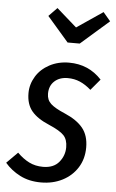

<svg xmlns="http://www.w3.org/2000/svg" viewBox="-68 -817 523 867"><g transform="rotate(5 193.0 -383.5)"><path d="M379 -474 337 -424Q312 -446 286.5 -457Q261 -468 231 -468Q194 -468 171 -447Q148 -426 148 -390Q148 -362 167 -344.5Q186 -327 231 -308Q287 -284 314 -250.5Q341 -217 341 -163Q341 -111 316 -71.5Q291 -32 248 -10Q205 12 151 12Q97 12 56 -9Q15 -30 -13 -63L37 -113Q63 -87 91 -73Q119 -59 154 -59Q202 -59 226.5 -88.5Q251 -118 251 -156Q251 -191 233 -210Q215 -229 166 -250Q111 -273 85.5 -304Q60 -335 60 -385Q60 -425 81.5 -460.5Q103 -496 142.5 -517Q182 -538 231 -538Q320 -538 379 -474ZM399 -740 271 -628H216L119 -740L157 -779L248 -699L366 -779Z"/></g></svg>

Font: Fira Sans Compressed
Style: Italic
Weight: 400
Width: 1
Italic angle: -8°
Designer: bBox Type GmbH & Carrois Corporate GbR & Edenspiekermann AG
Foundry: bBox Type GmbH & Carrois Corporate GbR & Edenspiekermann AG
Version: Version 4.301